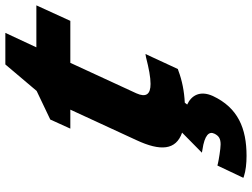

<svg xmlns="http://www.w3.org/2000/svg" viewBox="-132 -570 942 718"><g transform="rotate(-90 339.0 -211.0)"><path d="M314 9C356 7 397 -1 434 -15L440 -17L496 -138L484 -136C441 -125 409 -119 384 -119C345 -119 333 -136 349 -172L463 -419H620L678 -546H521L575 -662H457L358 -545L251 -494L217 -419H288L174 -172C132 -82 136 -24 202 -1L127 73L138 75C193 83 208 100 198 120C190 136 180 143 158 143C142 143 99 136 87 133L79 131L33 228L38 230C59 237 87 240 115 240C218 240 295 208 339 114C361 65 340 33 307 18Z"/></g></svg>

Font: Passageway
Style: BdSuIt
Weight: 700
Foundry: Ascender Corporation
Version: Version 1.11